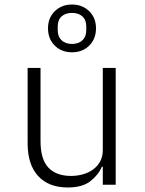

<svg xmlns="http://www.w3.org/2000/svg" viewBox="-20 -816 640 848"><path d="M434 -80H430Q415 -44 379.5 -16Q344 12 279 12Q195 12 148.5 -38.5Q102 -89 102 -183V-516H159V-193Q159 -113 193.5 -76Q228 -39 294 -39Q321 -39 346 -46Q371 -53 390.5 -67Q410 -81 422 -102.5Q434 -124 434 -153V-516H491V0H434ZM298 -585Q252 -585 222 -614.5Q192 -644 192 -691Q192 -737 222 -766.5Q252 -796 298 -796Q344 -796 374 -766.5Q404 -737 404 -691Q404 -644 374 -614.5Q344 -585 298 -585ZM298 -622Q327 -622 344 -638Q361 -654 361 -682V-699Q361 -728 344 -743.5Q327 -759 298 -759Q269 -759 252 -743.5Q235 -728 235 -699V-682Q235 -654 252 -638Q269 -622 298 -622Z"/></svg>

Font: IBM Plex Mono Light
Style: Regular
Weight: 300
Monospace: yes
Designer: Mike Abbink, Paul van der Laan, Pieter van Rosmalen
Foundry: Bold Monday
Version: Version 2.3